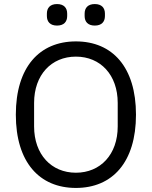

<svg xmlns="http://www.w3.org/2000/svg" viewBox="-20 -914 748 946"><path d="M261 -788C295 -788 311 -807 311 -835V-847C311 -875 295 -894 261 -894C227 -894 211 -875 211 -847V-835C211 -807 227 -788 261 -788ZM447 -788C481 -788 497 -807 497 -835V-847C497 -875 481 -894 447 -894C413 -894 397 -875 397 -847V-835C397 -807 413 -788 447 -788ZM354 12C534 12 650 -115 650 -349C650 -583 534 -710 354 -710C174 -710 58 -583 58 -349C58 -115 174 12 354 12ZM354 -63C233 -63 148 -153 148 -291V-407C148 -545 233 -635 354 -635C475 -635 560 -545 560 -407V-291C560 -153 475 -63 354 -63Z"/></svg>

Font: IBM Plex Thai Looped
Style: Regular
Weight: 400
Designer: Mike Abbink, Paul van der Laan, Pieter van Rosmalen, Ben Mitchell, Mark Frömberg
Foundry: Bold Monday
Version: Version 1.0